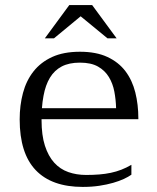

<svg xmlns="http://www.w3.org/2000/svg" viewBox="-20 -736 626 767"><path d="M299.3 -529.3Q364.3 -529.3 408.9 -508.5Q453.6 -487.8 481 -451.7Q508.3 -415.5 520.5 -366.9Q532.7 -318.4 532.7 -262.7V-259.8H146V-256.3Q146 -195.8 159.4 -154.1Q172.9 -112.3 196.5 -86.2Q220.2 -60.1 252.9 -48.6Q285.6 -37.1 324.2 -37.1Q352.5 -37.1 376.7 -39.1Q400.9 -41 422.9 -45.7Q444.8 -50.3 464.8 -58.1Q484.9 -65.9 504.9 -77.6V-38.1Q493.2 -29.8 474.9 -21.2Q456.5 -12.7 431.9 -5.6Q407.2 1.5 377 6.1Q346.7 10.7 310.5 10.7Q186.5 10.7 122.6 -56.4Q58.6 -123.5 58.6 -259.3Q58.6 -315.4 71.8 -364.7Q85 -414.1 113.8 -450.7Q142.6 -487.3 188.2 -508.3Q233.9 -529.3 299.3 -529.3ZM443.8 -303.7Q442.9 -337.4 436.8 -369.9Q430.7 -402.3 415 -428.2Q399.4 -454.1 371.6 -470Q343.8 -485.8 299.3 -485.8Q255.9 -485.8 226.6 -470.5Q197.3 -455.1 179.4 -425.5Q161.6 -396 153.8 -353Q149.4 -330.1 147.5 -303.7ZM256.8 -715.8H348.1L445.8 -583H409.2L302.2 -670.9L195.8 -583H159.2Z"/></svg>

Font: Arian Grqi
Style: Regular
Weight: 400
Designer: Ruben Hakobyan (Tarumian)
Foundry: Ruben Hakobyan (Tarumian)
Version: Version 1.003